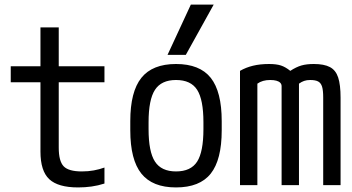

<svg xmlns="http://www.w3.org/2000/svg" viewBox="-20 -810 1540 840"><path d="M322 10Q234 10 195.5 -26Q157 -62 157 -147V-450H27V-520H157V-690H237V-520H437V-450H237V-164Q237 -105 258.5 -82.5Q280 -60 338 -60Q366 -60 390.5 -64.5Q415 -69 437 -77V-7Q409 2 380.5 6Q352 10 322 10Z M750 10Q647 10 598.5 -50.5Q550 -111 550 -240V-280Q550 -409 598.5 -469.5Q647 -530 750 -530Q854 -530 902 -469.5Q950 -409 950 -280V-240Q950 -111 902 -50.5Q854 10 750 10ZM750 -60Q815 -60 842.5 -103Q870 -146 870 -245V-275Q870 -374 842.5 -417Q815 -460 750 -460Q686 -460 658 -417Q630 -374 630 -275V-245Q630 -146 658 -103Q686 -60 750 -60ZM793 -570H713L815 -790H915Z M1030 0V-500Q1056 -515 1087 -522.5Q1118 -530 1157 -530Q1189 -530 1209 -523.5Q1229 -517 1250 -500Q1276 -517 1298.5 -523.5Q1321 -530 1353 -530Q1398 -530 1423.5 -516.5Q1449 -503 1459.5 -471Q1470 -439 1470 -383V0H1394V-384Q1394 -415 1389 -431Q1384 -447 1372 -453.5Q1360 -460 1337 -460Q1322 -460 1310.5 -456Q1299 -452 1288 -444V0H1212V-433Q1212 -442 1206 -448Q1200 -454 1189 -457Q1178 -460 1162 -460Q1128 -460 1106 -444V0Z"/></svg>

Font: M PLUS Code Latin
Style: Regular
Weight: 400
Designer: Coji Morishita
Foundry: UNDERFOREST DESIGN
Version: Version 1.002; ttfautohint (v1.8.3)